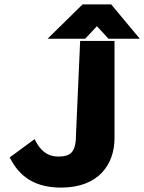

<svg xmlns="http://www.w3.org/2000/svg" viewBox="-20 -840 655 872"><path d="M33 -109C77 -30 148 12 258 12C428 12 500 -94 500 -212V-654H344L325 -227C325 -145 298 -129 243 -129C207 -129 174 -145 148 -188L137 -208L24 -125ZM420 -721 473 -664H615L485 -820H355L196 -664H367Z"/></svg>

Font: Falling Sky
Style: ExBd
Weight: 400
Designer: Paul D. Hunt
Foundry: Adobe Systems Incorporated
Version: Version 1.02